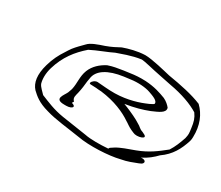

<svg xmlns="http://www.w3.org/2000/svg" viewBox="-119 -971 1437 1250"><g transform="rotate(30 600.0 -346.5)"><path d="M139 -312C115 -229 125 -171 159 -134C188 -107 220 -77 298 -56C367 -35 465 -26 552 -12C642 5 786 -3 862 -22C913 -31 942 -45 980 -59L997 -67C1002 -70 1006 -75 1007 -80C1010 -92 996 -101 972 -98C1015 -118 1047 -146 1073 -173C1142 -221 1173 -281 1196 -352C1199 -363 1200 -373 1200 -383C1203 -472 1173 -541 1123 -589C1053 -618 962 -637 864 -653C825 -662 717 -690 664 -690C606 -688 548 -672 506 -657C474 -640 451 -627 407 -611C362 -596 314 -580 293 -556C273 -536 246 -509 228 -486C218 -473 210 -459 201 -445C175 -406 154 -365 139 -312ZM174 -309C203 -407 256 -475 324 -534C376 -561 446 -585 487 -606L557 -630C590 -640 621 -649 659 -654C671 -653 691 -650 720 -643C782 -628 840 -618 900 -605C998 -588 1075 -559 1126 -527C1148 -496 1155 -474 1161 -427C1166 -389 1167 -385 1160 -353C1145 -309 1131 -273 1108 -237C1052 -192 1002 -153 922 -123C874 -105 825 -90 790 -68L770 -55C764 -52 761 -48 760 -43C759 -42 755 -42 754 -42C702 -38 628 -37 586 -46C527 -55 460 -65 401 -74C326 -86 273 -110 218 -132C203 -149 179 -168 170 -189C161 -219 160 -262 174 -309ZM382 -407C362 -356 373 -311 361 -260C358 -249 353 -239 350 -229C337 -200 285 -147 368 -147H383C406 -147 425 -155 427 -165C429 -172 420 -178 405 -182L413 -196C392 -215 403 -237 408 -260C416 -294 419 -323 422 -353L426 -376C433 -442 503 -484 612 -499L659 -505C713 -513 771 -508 805 -496C836 -485 881 -470 875 -446C874 -443 869 -440 861 -436C853 -431 839 -425 819 -417C765 -395 679 -371 579 -376L546 -378C522 -380 501 -382 482 -383C463 -383 445 -365 443 -357C442 -352 442 -348 449 -347C461 -346 475 -346 494 -345C501 -344 522 -342 533 -342C640 -329 719 -293 769 -259C793 -245 802 -235 830 -222L851 -213C857 -210 866 -208 878 -208C902 -208 924 -217 926 -226C927 -231 922 -236 916 -239L898 -248C870 -257 868 -269 844 -281C817 -299 769 -321 730 -337L704 -347C705 -347 709 -347 710 -348C770 -357 831 -374 876 -392C924 -413 972 -431 961 -466C950 -480 931 -498 907 -509C867 -524 820 -541 750 -545C707 -547 670 -544 638 -539L593 -533C545 -525 524 -523 482 -509C437 -486 400 -452 382 -407Z"/></g></svg>

Font: Stray Cat
Style: UltExtObl
Weight: 400
Version: Version 1.0